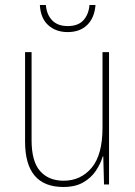

<svg xmlns="http://www.w3.org/2000/svg" viewBox="-20 -736 540 766"><path d="M233 10Q80 10 80 -171V-528H106V-177Q106 -92 140 -53.5Q174 -15 234 -15Q302 -15 345.5 -66.5Q389 -118 389 -227V-528H415V0H395L392 -112H390Q381 -82 362 -54Q343 -26 311.5 -8Q280 10 233 10ZM250 -608Q203 -608 172.5 -635.5Q142 -663 139 -716H163Q166 -678 188 -655Q210 -632 250 -632Q292 -632 313 -655.5Q334 -679 337 -716H361Q357 -665 328 -636.5Q299 -608 250 -608Z"/></svg>

Font: Noto Sans Mono ExtraCondensed Thin
Style: Regular
Weight: 100
Width: 2
Designer: Monotype Design Team
Foundry: Monotype Imaging Inc.
Version: Version 2.014; ttfautohint (v1.8.4.7-5d5b)